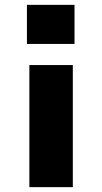

<svg xmlns="http://www.w3.org/2000/svg" viewBox="-20 -771 421 791"><path d="M91 -590V-751H287V-590ZM101 0V-503H280V0Z"/></svg>

Font: Nunito Sans 7pt Expanded ExtraBold
Style: Regular
Weight: 800
Width: 7
Designer: Vernon Adams
Foundry: Vernon Adams
Version: Version 3.101;gftools[0.9.27]